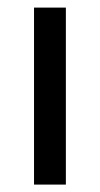

<svg xmlns="http://www.w3.org/2000/svg" viewBox="-20 -498 269 518"><path d="M157.7 -477.5V0H71.8V-477.5Z"/></svg>

Font: Carlito
Style: Regular
Weight: 400
Designer: Lukasz Dziedzic
Foundry: tyPoland Lukasz Dziedzic
Version: Version 1.103; Beta1; all basic design good, some composites